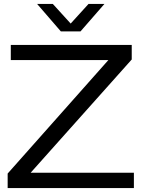

<svg xmlns="http://www.w3.org/2000/svg" viewBox="-20 -958 722 978"><path d="M19 0V-74L532 -652H35V-729H651V-655L136 -78H662V0ZM290 -798 169 -938H249L340 -838L431 -938H512L390 -798Z"/></svg>

Font: Mona Sans Expanded
Style: Regular
Weight: 400
Width: 7
Designer: Deni Anggara
Foundry: GitHub
Version: Version 2.000